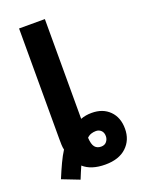

<svg xmlns="http://www.w3.org/2000/svg" viewBox="-151 -835 707 944"><g transform="rotate(-20 203.0 -363.0)"><path d="M12 3Q29 -38 44.5 -71Q60 -104 76 -129Q73 -141 72.5 -155.5Q72 -170 72 -186V-764H207V-242Q233 -252 265 -252Q323 -252 358 -217Q393 -182 393 -123Q393 -64 353.5 -27Q314 10 243 10Q169 10 129 -26Q123 -12 116 4Q109 20 102 38ZM253 -80Q272 -80 282 -92.5Q292 -105 292 -121Q292 -140 281 -150.5Q270 -161 254 -161Q241 -161 229 -157Q217 -153 207 -143Q209 -108 220.5 -94Q232 -80 253 -80Z"/></g></svg>

Font: Noto Sans Condensed
Style: Bold
Weight: 700
Width: 3
Designer: Monotype Design Team
Foundry: Monotype Imaging Inc.
Version: Version 2.013; ttfautohint (v1.8.4.7-5d5b)